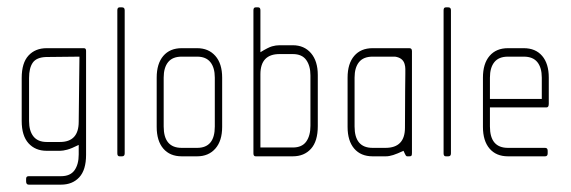

<svg xmlns="http://www.w3.org/2000/svg" viewBox="-20 -425 1553 522"><path d="M146 77H58Q51 77 51 68V61Q51 54 58 54H146Q171 54 182.5 38Q194 22 194 -5V-31Q174 -21 162.5 -18Q151 -15 143 -15H107Q76 -15 57.5 -35.5Q39 -56 39 -96V-213Q39 -254 57.5 -274Q76 -294 107 -294H208Q214 -294 214 -287V-4Q214 37 195.5 57Q177 77 146 77ZM105 -270Q79 -269 69 -254.5Q59 -240 59 -213V-96Q59 -69 71 -54Q83 -39 107 -39H143Q194 -39 194 -94L196 -271Z M312 0H305Q299 0 299 -8V-397Q299 -405 305 -405H312Q319 -405 319 -397V-8Q319 0 312 0Z M516 0H474Q442 0 424 -21Q406 -42 406 -80V-214Q406 -252 424 -273Q442 -294 474 -294H516Q547 -294 565.5 -273Q584 -252 584 -214V-80Q584 -42 565.5 -21Q547 0 516 0ZM564 -214Q564 -241 552 -256Q540 -271 516 -271H474Q449 -271 437 -256Q425 -241 425 -214V-81Q425 -23 474 -23H516Q564 -23 564 -81Z M776 0H675Q669 0 669 -8V-397Q669 -405 675 -405H682Q688 -405 688 -397V-283Q709 -296 719.5 -299Q730 -302 740 -302H776Q807 -302 825.5 -280.5Q844 -259 844 -221V-82Q844 -41 825.5 -20.5Q807 0 776 0ZM824 -220Q824 -246 812.5 -262Q801 -278 776 -278H740Q688 -278 688 -223V-24H776Q801 -24 812.5 -40Q824 -56 824 -83Z M1093 0H1087Q1085 0 1083.5 -2Q1082 -4 1077 -15Q1060 -7 1049 -3.5Q1038 0 1029 0H993Q961 0 943 -21Q925 -42 925 -80V-214Q925 -252 943 -273Q961 -294 993 -294H1093Q1100 -294 1100 -286V-9Q1100 -3 1098.5 -1.5Q1097 0 1093 0ZM1080 -251Q1075 -268 1054 -271H993Q968 -271 956 -256Q944 -241 944 -214V-81Q944 -23 993 -23H1028Q1081 -23 1081 -78Q1081 -148 1081.5 -180Q1082 -212 1082 -224Q1082 -231 1082 -237.5Q1082 -244 1080 -251Z M1199 0H1192Q1186 0 1186 -8V-397Q1186 -405 1192 -405H1199Q1206 -405 1206 -397V-8Q1206 0 1199 0Z M1466 -133H1312V-81Q1312 -23 1361 -23H1462Q1469 -23 1469 -15V-8Q1469 0 1462 0H1361Q1329 0 1311 -21Q1293 -42 1293 -80V-214Q1293 -252 1311 -273Q1329 -294 1361 -294H1404Q1436 -294 1454 -273Q1472 -252 1472 -214V-143Q1472 -133 1466 -133ZM1453 -214Q1453 -241 1441 -256Q1429 -271 1404 -271H1361Q1336 -271 1324 -256Q1312 -241 1312 -214V-156H1453Z"/></svg>

Font: Chathura Light
Style: Regular
Weight: 300
Designer: Appaji Ambarisha Darbha
Foundry: Aditya Fonts
Version: Version 1.002 2016